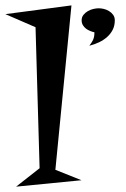

<svg xmlns="http://www.w3.org/2000/svg" viewBox="-67 -696 471 718"><path d="M140.1 -61 237.8 -22 -6.8 2 81.1 -66.9 65.9 -594.2 -46.9 -643.1 200.2 -675.8ZM362.3 -620.1Q362.3 -600.1 354.5 -584.7Q346.7 -569.3 333.5 -557.6Q320.3 -545.9 303.2 -537.8Q286.1 -529.8 267.1 -524.9Q271.5 -531.2 274.9 -536.1Q278.3 -541 280.8 -546.4Q283.2 -551.8 284.7 -558.6Q286.1 -565.4 286.1 -575.2Q278.8 -576.7 270.3 -580.1Q261.7 -583.5 254.6 -588.9Q247.6 -594.2 242.9 -602.1Q238.3 -609.9 238.3 -620.1Q238.3 -631.8 245.1 -640.4Q252 -648.9 261.7 -654.5Q271.5 -660.2 282.5 -662.6Q293.5 -665 302.2 -665Q311 -665 321.3 -662.6Q331.5 -660.2 340.8 -654.5Q350.1 -648.9 356.2 -640.4Q362.3 -631.8 362.3 -620.1Z"/></svg>

Font: Risque
Style: Regular
Weight: 400
Designer: Astigmatic (AOETI)
Foundry: Astigmatic (AOETI)
Version: Version 1.000